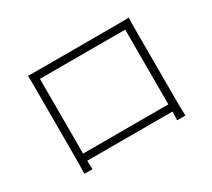

<svg xmlns="http://www.w3.org/2000/svg" viewBox="-124 -864 1203 1088"><g transform="rotate(-30 478.0 -320.5)"><path d="M149.9 0H203.1C202.1 -11 202.1 -34.1 201 -56.1H758.9C757.8 -33 758.2 -9.9 757.1 0H811.1C810 -13.8 808.9 -78.1 808.9 -105.1V-578.1C808.9 -598 808.9 -620 811.1 -641C785.2 -639.9 751.1 -639.9 731.9 -639.9H228C206 -639.9 186.8 -639.9 150.9 -641C152 -620 152 -597.3 152 -578.1V-104C152 -78.1 150.9 -16 149.9 0ZM758.9 -592V-103H201V-592Z"/></g></svg>

Font: Karasuma Gothic
Style: Light
Weight: 300
Designer: Rasmus Andersson / Ryoko Nishizuka
Foundry: rsms
Version: Version 1.00